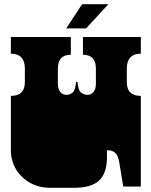

<svg xmlns="http://www.w3.org/2000/svg" viewBox="-20 -893 723 919"><path d="M221 6Q151 6 100.5 -33.5Q50 -73 36 -135Q35 -140 34 -146Q33 -152 32.5 -158.5Q32 -165 32 -171V-172Q32 -179 32 -180.5Q32 -182 32 -187.5Q32 -193 32 -209V-260Q32 -277 32 -281.5Q32 -286 32 -288Q32 -290 32 -296V-297Q32 -304 32 -305.5Q32 -307 32 -312.5Q32 -318 32 -334V-434Q99 -434 99 -500V-564Q99 -636 32 -636V-716H319V-631Q257 -631 257 -564V-492Q257 -468 268 -453.5Q279 -439 298 -439Q314 -439 327.5 -450Q341 -461 344 -501H351Q354 -461 368 -450Q382 -439 398 -439Q417 -439 428 -453.5Q439 -468 439 -492V-564Q439 -631 377 -631V-716H654V-636Q587 -636 587 -564V-500Q587 -434 654 -434V-334Q654 -318 654 -312.5Q654 -307 654 -305.5Q654 -304 654 -297V-296Q654 -290 654 -288Q654 -286 654 -281.5Q654 -277 654 -260V0H570L551 -115Q546 -147 532.5 -160.5Q519 -174 492 -174V-141Q492 -64 454.5 -29Q417 6 333 6ZM297 -757 373 -873H499L392 -757Z"/></svg>

Font: Danfo
Style: Regular
Weight: 400
Designer: Seyi Olusanya, David Udoh, Eyiyemi Adegbite, Mirko Velimirović
Version: Version 1.000